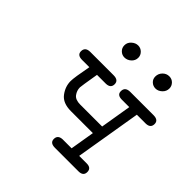

<svg xmlns="http://www.w3.org/2000/svg" viewBox="-161 -751 892 892"><g transform="rotate(45 285.0 -305.5)"><path d="M88.9 -402.8Q88.9 -430.7 121.1 -431.2H274.9Q308.1 -431.2 308.1 -405Q308.1 -378.9 277.8 -377.9H219.2Q204.1 -288.1 204.1 -280.8Q204.1 -259.8 217 -242.4Q230 -225.1 261.2 -225.1H405.8L431.2 -377.9H382.8Q350.6 -377.9 351.1 -402.8Q351.1 -430.7 383.8 -431.2H537.1Q570.3 -431.2 570.1 -405Q569.8 -378.9 540 -377.9H481L426.8 -53.2H476.1Q506.8 -53.2 506.8 -26.9Q506.8 0 475.1 0H320.8Q287.6 0 287.8 -25.9Q288.1 -51.8 317.9 -53.2H377L397 -172.9H252.9Q199.7 -172.9 176.3 -203.9Q152.8 -234.9 152.8 -271Q152.8 -293.9 168.9 -377.9H121.1Q88.9 -377.9 88.9 -402.8ZM211.9 -564.9Q211.9 -584 226.6 -596.9Q241.2 -609.9 258.1 -609.9Q274.9 -609.9 286.9 -597.9Q298.8 -585.9 298.8 -569.8Q298.8 -550.8 284.4 -537.8Q270 -524.9 252 -524.9Q235.8 -524.9 223.9 -536.4Q211.9 -547.9 211.9 -564.9ZM416 -564Q416 -583 429.4 -596.9Q442.9 -610.8 461.9 -610.8Q479 -610.8 490.5 -598.9Q502 -586.9 502 -570.8Q502 -551.8 487.5 -538.3Q473.1 -524.9 456.1 -524.9Q439.9 -524.9 428 -535.9Q416 -546.9 416 -564Z"/></g></svg>

Font: CMU Typewriter Text
Style: LightOblique
Weight: 200
Italic angle: -9.46001°
Version: Version 0.7.0